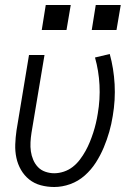

<svg xmlns="http://www.w3.org/2000/svg" viewBox="-20 -740 540 768"><path d="M197 8Q169 8 143 1Q117 -6 97 -22Q77 -38 64 -60.5Q51 -83 45.5 -109Q40 -135 41 -162.5Q42 -190 46 -218L96 -520H158L106 -209Q103 -190 102 -171Q101 -152 103.5 -134.5Q106 -117 113 -100.5Q120 -84 132 -71.5Q144 -59 161.5 -53Q179 -47 197 -47Q216 -47 235.5 -53.5Q255 -60 271 -72.5Q287 -85 299.5 -101.5Q312 -118 322 -136Q332 -154 339.5 -172.5Q347 -191 353 -209.5Q359 -228 363.5 -247Q368 -266 371 -285Q381 -343 378 -400Q375 -457 360 -510L419 -524Q435 -466 438.5 -403Q442 -340 431 -276Q426 -244 417 -212.5Q408 -181 395 -150Q382 -119 363.5 -90Q345 -61 319 -38Q293 -15 261 -3.5Q229 8 197 8ZM446 -620H347L363 -720H463ZM147 -620 163 -720H263L246 -620Z"/></svg>

Font: Iosevka SS04 Light Oblique
Style: Regular
Weight: 300
Italic angle: -9°
Monospace: yes
Designer: Belleve Invis
Foundry: Belleve Invis
Version: Version 19.0.0; ttfautohint (v1.8.4)